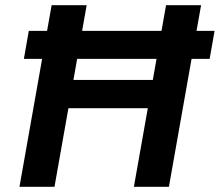

<svg xmlns="http://www.w3.org/2000/svg" viewBox="-20 -720 847 740"><path d="M72 -493 91 -601H807L788 -493ZM496 0 620 -700H755L631 0ZM55 0 179 -700H314L190 0ZM225 -303 244 -412H592L572 -303Z"/></svg>

Font: DM Sans 36pt
Style: Bold Italic
Weight: 700
Italic angle: -10°
Designer: Colophon Foundry, Jonny Pinhorn
Foundry: Colophon Foundry
Version: Version 4.004;gftools[0.9.30]